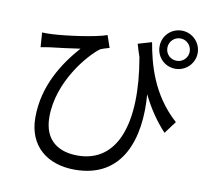

<svg xmlns="http://www.w3.org/2000/svg" viewBox="-92 -921 1185 1091"><g transform="rotate(10 500.0 -376.0)"><path d="M715 -724 636 -701C643 -676 651 -651 659 -628C724 -256 640 -16 409 -16C307 -16 214 -63 214 -205C214 -410 367 -585 430 -632C444 -639 470 -646 483 -650L459 -720C401 -698 232 -674 144 -670C125 -669 105 -669 90 -670L96 -586C116 -590 133 -592 152 -595C188 -599 271 -609 321 -617C233 -518 136 -374 136 -188C136 -22 250 66 407 66C684 66 760 -175 739 -428C776 -352 820 -287 874 -229L927 -300C779 -432 736 -603 715 -724ZM806 -708C806 -744 835 -773 871 -773C906 -773 935 -744 935 -708C935 -672 906 -644 871 -644C834 -644 806 -672 806 -708ZM761 -708C761 -647 809 -598 871 -598C931 -598 981 -647 981 -708C981 -769 931 -818 871 -818C809 -818 761 -769 761 -708Z"/></g></svg>

Font: Microsoft YaHei
Style: Regular
Weight: 400
Designer: Ryoko NISHIZUKA 西塚涼子 (kana, bopomofo & ideographs); Paul D. Hunt (Latin, Greek & Cyrillic); Sandoll Communications 산돌커뮤니
Foundry: Adobe
Version: Version 2.001;hotconv 1.0.111;makeotfexe 2.5.65597